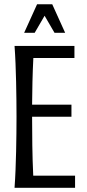

<svg xmlns="http://www.w3.org/2000/svg" viewBox="-20 -888 413 908"><path d="M332 -670.9V-613.8H137.7Q134.8 -557.6 133.5 -501.7Q132.3 -445.8 131.8 -393.1H317.9V-335.9H131.8Q131.8 -272.9 132.8 -200.9Q133.8 -128.9 137.2 -57.1H335V0H48.8Q51.8 -41.5 53.5 -85.2Q55.2 -128.9 56.2 -172.1Q57.1 -215.3 57.6 -256.8Q58.1 -298.3 58.1 -335.9Q58.1 -373.5 57.6 -415Q57.1 -456.5 56.2 -499.5Q55.2 -542.5 53.5 -585.9Q51.8 -629.4 48.8 -670.9ZM237.8 -732.9 190.9 -813.5 144 -732.9H94.2L155.3 -867.7H227.1L288.1 -732.9Z"/></svg>

Font: Crushed
Style: Regular
Weight: 400
Width: 3
Designer: Astigmatic (AOETI)
Foundry: Astigmatic (AOETI)
Version: Version 001.000